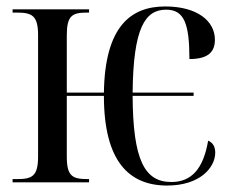

<svg xmlns="http://www.w3.org/2000/svg" viewBox="-20 -565 721 595"><path d="M498 10C600 10 647 -46 647 -92C647 -110 640 -123 625 -129C610 -41 573 -1 511 -1C428 -1 392 -69 391 -268H580V-278H391C393 -480 430 -535 495 -535C551 -535 567 -491 567 -382C625 -382 646 -404 646 -442C646 -500 591 -545 492 -545C386 -545 305 -484 302 -278H187V-456C187 -517 204 -526 250 -526H256V-536H19V-526H32C79 -526 98 -517 98 -456V-80C98 -18 79 -10 32 -10H19V0H256V-10H252C204 -10 187 -19 187 -80V-268H302C302 -66 379 10 498 10Z"/></svg>

Font: Noto Serif Display Condensed
Style: Regular
Weight: 400
Width: 3
Designer: Monotype Design Team
Foundry: Monotype Imaging Inc.
Version: Version 2.009